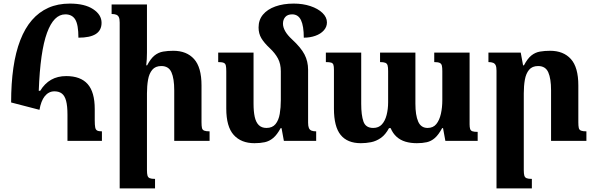

<svg xmlns="http://www.w3.org/2000/svg" viewBox="-20 -785 3312 1070"><path d="M200 -173 42 -214Q42 -320 54.5 -407Q67 -494 93 -561Q119 -628 158 -673Q197 -718 249.5 -741.5Q302 -765 369 -765Q452 -765 499 -734Q546 -703 546 -658Q546 -616 514 -595.5Q482 -575 417 -575Q417 -647 399.5 -676Q382 -705 344 -705Q312 -705 286.5 -679.5Q261 -654 242 -602Q223 -550 211.5 -469.5Q200 -389 196 -279H204Q229 -320 265 -340.5Q301 -361 349 -361Q429 -361 468.5 -316.5Q508 -272 508 -177V-115Q508 -89 510.5 -75.5Q513 -62 521.5 -57.5Q530 -53 548 -53V0H356V-146Q356 -194 348.5 -222.5Q341 -251 325 -263.5Q309 -276 283 -276Q267 -276 253.5 -269Q240 -262 229.5 -249Q219 -236 211.5 -216.5Q204 -197 200 -173Z M1148 -53V0H951V-282Q951 -347 935.5 -382Q920 -417 879 -417Q846 -417 828.5 -396Q811 -375 805 -340.5Q799 -306 799 -265V163Q799 183 802 193.5Q805 204 814.5 208Q824 212 844 212V265H647V-659Q647 -679 642.5 -689Q638 -699 628 -703Q618 -707 602 -707V-760H799V-492Q799 -473 798 -455.5Q797 -438 795 -421H800Q820 -459 841.5 -476Q863 -493 889 -497.5Q915 -502 946 -502Q1020 -502 1061.5 -456Q1103 -410 1103 -309V-104Q1103 -83 1105.5 -72Q1108 -61 1118 -57Q1128 -53 1148 -53Z M1697 -101Q1697 -82 1701.5 -71.5Q1706 -61 1716 -57Q1726 -53 1742 -53V0H1562L1549 -71H1544Q1524 -34 1502.5 -16Q1481 2 1455.5 7.5Q1430 13 1398 13Q1324 13 1282.5 -33Q1241 -79 1241 -180V-388Q1241 -409 1238.5 -420Q1236 -431 1226.5 -435Q1217 -439 1196 -439V-492H1393V-207Q1393 -164 1399.5 -134Q1406 -104 1422 -88Q1438 -72 1465 -72Q1498 -72 1515.5 -93.5Q1533 -115 1539 -150.5Q1545 -186 1545 -227V-388Q1545 -429 1529 -459Q1513 -489 1483 -517Q1452 -546 1436.5 -572Q1421 -598 1421 -632Q1421 -674 1445.5 -703.5Q1470 -733 1514.5 -749Q1559 -765 1617 -765Q1668 -765 1710 -751Q1752 -737 1777 -713Q1802 -689 1802 -660Q1802 -635 1784.5 -615.5Q1767 -596 1737.5 -585.5Q1708 -575 1673 -575Q1673 -640 1657.5 -672.5Q1642 -705 1608 -705Q1583 -705 1570 -690.5Q1557 -676 1557 -653Q1557 -633 1569.5 -611Q1582 -589 1607 -566Q1657 -520 1677 -481.5Q1697 -443 1697 -396Z M2400 -492H2597V-92Q2597 -76 2600 -66.5Q2603 -57 2612.5 -53.5Q2622 -50 2642 -50V0H2462L2449 -71H2444Q2424 -34 2403.5 -16Q2383 2 2358.5 7.5Q2334 13 2303 13Q2268 13 2239.5 4.5Q2211 -4 2190 -23Q2169 -42 2157 -71H2148Q2128 -34 2102 -16Q2076 2 2047.5 7.5Q2019 13 1991 13Q1916 13 1878.5 -33Q1841 -79 1841 -180V-396Q1841 -415 1838 -424Q1835 -433 1825.5 -436Q1816 -439 1796 -439V-492H1993V-207Q1993 -143 2005.5 -107.5Q2018 -72 2060 -72Q2090 -72 2108 -91.5Q2126 -111 2134.5 -144Q2143 -177 2143 -215V-389Q2143 -410 2140 -420.5Q2137 -431 2127.5 -435Q2118 -439 2098 -439V-492H2295V-207Q2295 -143 2310.5 -107.5Q2326 -72 2363 -72Q2394 -72 2411.5 -93.5Q2429 -115 2437 -150.5Q2445 -186 2445 -227V-389Q2445 -408 2442.5 -419Q2440 -430 2430.5 -434.5Q2421 -439 2400 -439Z M3248 -53V0H3051V-282Q3051 -347 3035.5 -382Q3020 -417 2979 -417Q2946 -417 2928.5 -396Q2911 -375 2905 -340.5Q2899 -306 2899 -265V163Q2899 183 2902 193.5Q2905 204 2914.5 208Q2924 212 2944 212V265H2747V-391Q2747 -411 2742.5 -421Q2738 -431 2728 -435Q2718 -439 2702 -439V-492H2882L2895 -421H2900Q2920 -459 2941.5 -476Q2963 -493 2989 -497.5Q3015 -502 3046 -502Q3120 -502 3161.5 -456Q3203 -410 3203 -309V-104Q3203 -83 3205.5 -72Q3208 -61 3218 -57Q3228 -53 3248 -53Z"/></svg>

Font: Noto Serif Armenian
Style: Bold
Weight: 700
Version: Version 2.007